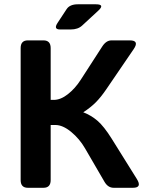

<svg xmlns="http://www.w3.org/2000/svg" viewBox="-20 -892 698 912"><path d="M112.3 0Q78.1 0 78.1 -36.6V-663.6Q78.1 -700.2 112.3 -700.2H186.5Q220.7 -700.2 220.7 -663.6V-417.5H235.4Q268.1 -417.5 302.7 -444.8Q337.4 -472.2 363.3 -512.7L465.8 -671.4Q484.4 -700.2 509.8 -700.2H596.2Q643.6 -700.2 614.7 -658.2L483.4 -465.8Q459 -430.2 435.3 -406.2Q411.6 -382.3 376 -358.9V-358.4Q413.1 -344.2 443.4 -318.1Q473.6 -292 509.8 -234.4L629.9 -42Q656.2 0 611.3 0H520Q492.7 0 476.1 -28.8L383.8 -187.5Q357.9 -232.4 318.1 -265.4Q278.3 -298.3 242.7 -298.3H220.7V-36.6Q220.7 0 186.5 0ZM265.6 -752Q232.9 -752 253.4 -783.2L296.4 -848.6Q311.5 -871.6 349.6 -871.6H435.5Q479.5 -871.6 447.3 -841.8L370.1 -770.5Q350.1 -752 315.9 -752Z"/></svg>

Font: Istok Web
Style: Bold
Weight: 700
Designer: Andrey V. Panov
Foundry: Andrey V. Panov
Version: Version 1.0.2g